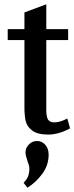

<svg xmlns="http://www.w3.org/2000/svg" viewBox="-20 -616 347 896"><path d="M307 -17Q254 12 205 12Q155 12 130.5 -6.5Q106 -25 100 -51Q94 -77 94 -115V-429H16V-480H94V-558L196 -596V-480H298V-429H196V-103Q196 -70 204.5 -57.5Q213 -45 233 -45Q261 -45 294 -63ZM207 105Q207 155 177.5 195Q148 235 108 260L90 237Q105 222 111 207Q117 192 117 170Q117 157 108 135Q99 108 99 96Q99 74 115 58Q131 42 153 42Q176 42 191.5 60Q207 78 207 105Z"/></svg>

Font: Arya
Style: Regular
Weight: 400
Designer: Eduardo Rodriguez Tunni, Modular Infotech
Foundry: Eduardo Rodriguez Tunni, Modular Infotech
Version: Version 1.002